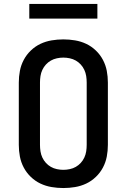

<svg xmlns="http://www.w3.org/2000/svg" viewBox="-20 -942 640 970"><path d="M300 8Q270 8 240.5 3Q211 -2 184.5 -14.5Q158 -27 136 -48Q114 -69 100 -95.5Q86 -122 80.5 -151Q75 -180 75 -210V-525Q75 -555 80.5 -584Q86 -613 100 -639.5Q114 -666 136 -687Q158 -708 184.5 -720.5Q211 -733 240.5 -738Q270 -743 300 -743Q330 -743 359.5 -738Q389 -733 415.5 -720.5Q442 -708 464 -687Q486 -666 500 -639.5Q514 -613 519.5 -584Q525 -555 525 -525V-210Q525 -180 519.5 -151Q514 -122 500 -95.5Q486 -69 464 -48Q442 -27 415.5 -14.5Q389 -2 359.5 3Q330 8 300 8ZM300 -84Q316 -84 332.5 -87.5Q349 -91 363 -99Q377 -107 388 -119Q399 -131 406 -146Q413 -161 415.5 -177.5Q418 -194 418 -210V-525Q418 -541 415.5 -557.5Q413 -574 406 -589Q399 -604 388 -616Q377 -628 363 -636Q349 -644 332.5 -647.5Q316 -651 300 -651Q284 -651 267.5 -647.5Q251 -644 237 -636Q223 -628 212 -616Q201 -604 194 -589Q187 -574 184.5 -557.5Q182 -541 182 -525V-210Q182 -194 184.5 -177.5Q187 -161 194 -146Q201 -131 212 -119Q223 -107 237 -99Q251 -91 267.5 -87.5Q284 -84 300 -84ZM128 -848V-922H472V-848Z"/></svg>

Font: Iosevka SS04 Semibold Extended
Style: Regular
Weight: 600
Width: 7
Monospace: yes
Designer: Belleve Invis
Foundry: Belleve Invis
Version: Version 19.0.0; ttfautohint (v1.8.4)